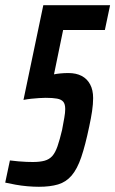

<svg xmlns="http://www.w3.org/2000/svg" viewBox="-35 -708 442 736"><path d="M114 8Q94 8 70.5 6Q47 4 25 0Q3 -4 -15 -8L3 -93Q19 -91 35.5 -89.5Q52 -88 66.5 -87.5Q81 -87 91 -87Q118 -87 136 -92Q154 -97 165.5 -110Q177 -123 185.5 -147.5Q194 -172 203 -210Q208 -237 211.5 -256.5Q215 -276 215 -290Q215 -309 207.5 -318Q200 -327 183.5 -330Q167 -333 140 -333Q129 -333 114.5 -332Q100 -331 85 -329.5Q70 -328 55 -325L131 -688H387L367 -593H207L172 -423Q181 -425 196 -426.5Q211 -428 227 -428Q257 -428 278 -417Q299 -406 310.5 -384.5Q322 -363 322 -332Q322 -309 318 -282Q314 -255 307 -223Q292 -151 276.5 -105.5Q261 -60 239.5 -35Q218 -10 187.5 -1Q157 8 114 8Z"/></svg>

Font: Saira UltraCondensed
Style: Bold Italic
Weight: 700
Width: 1
Italic angle: -12°
Designer: Hector Gatti with collaboration of the Omnibus-Type team
Foundry: Omnibus-Type
Version: Version 1.101